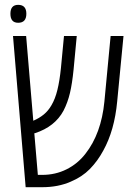

<svg xmlns="http://www.w3.org/2000/svg" viewBox="-20 -780 568 800"><path d="M86.9 0 34.2 -629.9H88.9L118.7 -276.9Q143.6 -287.6 162.4 -303Q181.2 -318.4 194.3 -341.3Q210 -367.7 219.2 -405.5Q228.5 -443.4 233.9 -496.6L246.6 -629.9H299.8L286.6 -490.2Q280.8 -432.1 271.5 -392.6Q262.2 -353 244.6 -318.8Q209 -252.4 126 -225.1Q125.5 -225.1 124.5 -224.9Q123.5 -224.6 123 -224.6L137.7 -51.3H155.8Q210.9 -51.3 257.3 -74.5Q303.7 -97.7 335.9 -139.2Q401.9 -223.1 415 -356.9L440.9 -629.9H494.6L468.3 -357.4Q457 -236.3 410.2 -152.3Q386.7 -108.9 354.5 -75.9Q322.3 -43 274.4 -22.9Q222.2 0 155.8 0ZM55.7 -685.1Q23.4 -685.1 23.4 -722.7Q23.4 -759.8 55.7 -759.8Q89.8 -759.8 89.8 -722.7Q89.8 -685.1 55.7 -685.1Z"/></svg>

Font: Open Sans Condensed Light
Style: Regular
Weight: 300
Width: 3
Designer: Monotype Design Team
Foundry: Monotype Imaging Inc.
Version: Version 3.003; ttfautohint (v1.8.4)